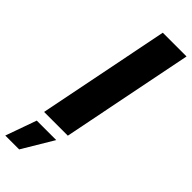

<svg xmlns="http://www.w3.org/2000/svg" viewBox="-355 -763 1018 1018"><g transform="rotate(45 153.5 -254.0)"><path d="M345 -742 197 0H19L167 -742ZM24 60H170L66 234H-38Z"/></g></svg>

Font: Gontserrat
Style: Bold Italic
Weight: 700
Italic angle: -11.3°
Designer: Julieta Ulanovsky
Foundry: Julieta Ulanovsky
Version: Version 6.001